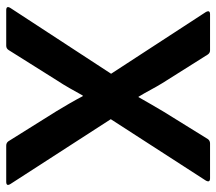

<svg xmlns="http://www.w3.org/2000/svg" viewBox="-59 -636 695 617"><g transform="rotate(90 288.5 -327.5)"><path d="M13 0Q-3 0 6 -14L217 -337L19 -641Q11 -655 26 -655H142Q150 -655 155 -648L247 -502Q258 -484 269 -463.5Q280 -443 291 -425H292Q303 -444 315.5 -466Q328 -488 339 -506L427 -648Q432 -655 441 -655H553Q568 -655 560 -641L363 -336L571 -14Q580 0 564 0H448Q439 0 434 -7L337 -162Q326 -180 313 -202.5Q300 -225 289 -246H287Q276 -226 263.5 -204Q251 -182 239 -164L141 -8Q136 0 127 0Z"/></g></svg>

Font: Sofia Sans
Style: Bold
Weight: 700
Designer: Botio Nikoltchev, Ani Petrova
Foundry: lettersoup
Version: Version 4.100; ttfautohint (v1.8.4.7-5d5b)